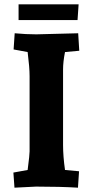

<svg xmlns="http://www.w3.org/2000/svg" viewBox="-20 -864 445 889"><path d="M342 -710 347 -629 281 -623Q272 -578 272 -542V-193Q272 -140 281 -77L346 -71L341 5Q260 0 147 0L47 5L42 -65L108 -77Q108 -79 110.5 -98Q113 -117 115 -135.5Q117 -154 117 -163V-512Q117 -551 108 -623L43 -635L48 -710Q101 -705 148 -705ZM339 -771H66V-844H344Z"/></svg>

Font: Andada
Style: Bold
Weight: 700
Designer: Carolina Giovagnoli
Foundry: Carolina Giovagnoli
Version: Version 1.003